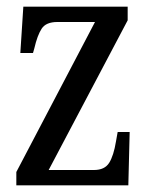

<svg xmlns="http://www.w3.org/2000/svg" viewBox="-20 -556 448 576"><path d="M29 0V-40L265 -490H152Q118 -490 105 -470Q92 -450 83 -411L79 -397H41L50 -536H363V-495L126 -46H262Q294 -46 307.5 -67.5Q321 -89 328 -132L333 -160H369L365 0Z"/></svg>

Font: Noto Serif Hebrew ExtraCondensed
Style: Regular
Weight: 400
Width: 2
Designer: Monotype Design Team
Foundry: Monotype Imaging Inc.
Version: Version 2.004; ttfautohint (v1.8.4.7-5d5b)